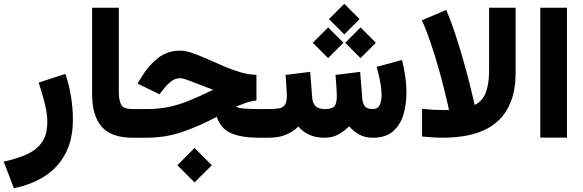

<svg xmlns="http://www.w3.org/2000/svg" viewBox="-50 -728 3082 1015"><path d="M23.4 267.1 -30.3 126.5Q38.6 111.3 90.6 88.4Q142.6 65.4 171.4 24.7Q200.2 -16.1 200.2 -84Q200.2 -128.9 185.3 -186.3Q170.4 -243.7 154.3 -291.5L295.4 -337.4Q314.9 -282.7 325.2 -219Q335.4 -155.3 335.4 -96.7Q335.4 9.8 295.9 84.2Q256.3 158.7 186 203.6Q115.7 248.5 23.4 267.1Z M437 -687H578.1V-244.6Q578.1 -195.8 591.1 -173.6Q604 -151.4 650.9 -151.4H663.1V0H650.9Q538.6 0 487.8 -57.9Q437 -115.7 437 -230.5Z M978.5 54.2 1069.8 145.5 978.5 236.3 887.7 145.5ZM1305.7 -332.5V-196.8Q1276.4 -193.8 1247.3 -183.3Q1218.3 -172.9 1198.2 -164.6Q1209 -156.2 1244.6 -153.8Q1280.3 -151.4 1317.9 -151.4H1344.7V0H1315.9Q1228.5 0 1173.1 -23.2Q1117.7 -46.4 1095.7 -110.4Q1006.8 -63 916.7 -31.5Q826.7 0 725.1 0H643.6V-151.4H726.6Q787.1 -151.4 839.8 -162.1Q892.6 -172.9 949 -195.6Q1005.4 -218.3 1076.7 -253.4Q1001 -281.7 959.7 -298.1Q918.5 -314.5 901.9 -314.5Q876 -314.5 855 -298.1Q834 -281.7 821.3 -265.1L793 -229.5L677.2 -286.1L701.7 -326.2Q736.3 -383.3 786.1 -421.9Q835.9 -460.4 902.3 -460.4Q930.2 -460.4 966.8 -447.8Q1003.4 -435.1 1045.9 -416Q1088.4 -397 1133.1 -377.9Q1177.7 -358.9 1221.7 -345.9Q1265.6 -333 1305.7 -332.5Z M1770 -708 1851.1 -627 1770 -545.9 1689 -627ZM1856 -583 1937 -502 1856 -420.9 1774.9 -502ZM1684.6 -583 1765.6 -502 1684.6 -420.9 1603.5 -502ZM1665.5 0Q1617.2 0 1583.3 -16.4Q1549.3 -32.7 1527.3 -59.1Q1499.5 -32.2 1462.4 -16.1Q1425.3 0 1370.1 0H1325.2V-151.4H1371.1Q1405.8 -151.4 1426.5 -155.5Q1447.3 -159.7 1456.8 -174.6Q1466.3 -189.5 1466.3 -221.7Q1466.3 -229 1465.3 -248.8Q1464.4 -268.6 1462.6 -291.7Q1460.9 -314.9 1459.5 -332L1589.8 -348.1L1600.6 -210.4Q1605 -151.4 1666.5 -151.4Q1705.1 -151.4 1717.8 -166Q1730.5 -180.7 1730.5 -221.7Q1730.5 -228.5 1729.5 -248.3Q1728.5 -268.1 1726.8 -291.5Q1725.1 -314.9 1723.6 -332L1854 -348.1L1864.7 -210.4Q1866.7 -182.1 1878.7 -166.7Q1890.6 -151.4 1919.9 -151.4Q1947.3 -151.4 1957.3 -173.1Q1967.3 -194.8 1967.3 -225.6Q1967.3 -253.9 1961.9 -284.4Q1956.5 -314.9 1950.2 -339.6Q1943.8 -364.3 1940.9 -374.5L2075.2 -411.1Q2085.4 -371.1 2092 -326.4Q2098.6 -281.7 2098.6 -237.3Q2098.6 -175.3 2082.3 -121.1Q2065.9 -66.9 2027.3 -33.4Q1988.8 0 1920.9 0Q1877.4 0 1847.2 -17.8Q1816.9 -35.6 1795.9 -60.1Q1771.5 -36.1 1740.2 -18.1Q1709 0 1665.5 0Z M2289.1 0Q2261.7 0 2235.1 -2.2Q2208.5 -4.4 2181.2 -6.3V-152.3Q2211.4 -149.4 2243.9 -147.7Q2276.4 -146 2298.8 -146H2323.7Q2323.7 -146 2316.9 -177Q2310.1 -208 2297.1 -259.8Q2284.2 -311.5 2266.4 -374.3Q2248.5 -437 2226.8 -501.2Q2205.1 -565.4 2180.2 -620.6L2309.1 -675.8Q2334 -617.2 2356.4 -549.1Q2378.9 -481 2397.7 -414.8Q2416.5 -348.6 2430.4 -293.9Q2444.3 -239.3 2451.9 -206.3Q2459.5 -173.3 2459.5 -173.3Q2500.5 -192.4 2518.1 -238.5Q2535.6 -284.7 2535.6 -353.5V-687H2675.8V-347.2Q2675.8 -258.3 2652.8 -196.8Q2629.9 -135.3 2590.8 -96.4Q2551.8 -57.6 2501.7 -36.6Q2451.7 -15.6 2397 -7.8Q2342.3 0 2289.1 0Z M2947.3 -687V-0.5H2806.2V-687Z"/></svg>

Font: Vazirmatn UI Black
Style: Regular
Weight: 900
Designer: Saber Rastikerdar
Foundry: Saber Rastikerdar
Version: Version 33.003